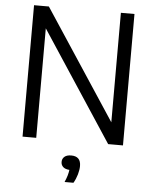

<svg xmlns="http://www.w3.org/2000/svg" viewBox="-63 -792 860 1077"><g transform="rotate(5 367.5 -253.5)"><path d="M84.5 0V-740H168L573.5 -123.5V-740H650V0H566.5L161.5 -616.5V0ZM341.5 233Q351 211.5 355.8 194.8Q360.5 178 362.5 163Q339 161.5 327 150.5Q315 139.5 315 122Q315 104 328 92.8Q341 81.5 366 81.5Q420 81.5 420 136.5Q420 157.5 412.5 183.8Q405 210 391.5 233Z"/></g></svg>

Font: Encode Sans
Style: Regular
Weight: 400
Designer: Multiple Designers
Foundry: Impallari Type
Version: Version 3.002; ttfautohint (v1.8.3) -l 8 -r 50 -G 200 -x 14 